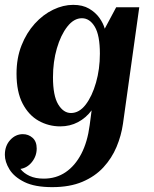

<svg xmlns="http://www.w3.org/2000/svg" viewBox="-39 -510 634 790"><path d="M-19 127Q-19 90 3 66Q25 42 55 42Q78 42 95 57Q112 72 112 101Q112 132 92.5 156.5Q73 181 45 185Q59 203 83 214Q107 225 141 225Q192 225 231 198.5Q270 172 295.5 123Q321 74 330 5L338 -56Q315 -25 282 -7.5Q249 10 209 10Q161 10 120 -13Q79 -36 54 -84Q29 -132 29 -207Q29 -271 49.5 -323Q70 -375 104 -412.5Q138 -450 179.5 -470Q221 -490 262 -490Q301 -490 327.5 -474.5Q354 -459 370 -436.5Q386 -414 392 -392L439 -480H534L467 -1Q460 48 440.5 94.5Q421 141 386.5 178.5Q352 216 300 238Q248 260 176 260Q104 260 61.5 239Q19 218 0 187Q-19 156 -19 127ZM179 -192Q179 -116 200.5 -80.5Q222 -45 253 -45Q287 -45 313.5 -79.5Q340 -114 356 -170Q372 -226 372 -289Q372 -365 351 -400Q330 -435 298 -435Q265 -435 238 -400.5Q211 -366 195 -311Q179 -256 179 -192Z"/></svg>

Font: Brygada 1918
Style: Bold Italic
Weight: 700
Italic angle: -8°
Designer: Mateusz Machalski | Borys Kosmynka | Przemek Hoffer
Foundry: NIEPODLEGLA 2018
Version: Version 3.006